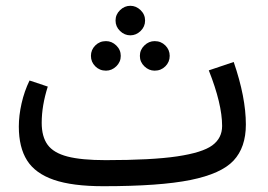

<svg xmlns="http://www.w3.org/2000/svg" viewBox="-20 -629 924 663"><path d="M829 -199Q829 -120 786.5 -74.5Q744 -29 638 -7.5Q532 14 337 14Q230 14 166 -8Q102 -30 73.5 -75Q45 -120 45 -192Q45 -230 54.5 -272Q64 -314 82 -351L145 -330Q124 -264 124 -205Q124 -157 144.5 -129Q165 -101 213 -88.5Q261 -76 345 -76Q504 -76 591.5 -89Q679 -102 713 -127Q747 -152 747 -194Q747 -270 701 -386L787 -415Q829 -293 829 -199ZM379 -558Q379 -579 394.5 -594Q410 -609 430 -609Q450 -609 465.5 -594Q481 -579 481 -558Q481 -537 465.5 -522Q450 -507 430 -507Q410 -507 394.5 -522Q379 -537 379 -558ZM294 -436Q294 -457 309 -472Q324 -487 346 -487Q366 -487 381.5 -472Q397 -457 397 -436Q397 -415 381.5 -400Q366 -385 346 -385Q324 -385 309 -400Q294 -415 294 -436ZM463 -436Q463 -457 478.5 -472Q494 -487 514 -487Q536 -487 551 -472Q566 -457 566 -436Q566 -415 551 -400Q536 -385 514 -385Q494 -385 478.5 -400Q463 -415 463 -436Z"/></svg>

Font: FiraGO
Style: Regular
Weight: 400
Designer: bBox Type
Foundry: bBox Type GmbH
Version: Version 1.001;April 20, 2020;FontCreator 12.0.0.2555 64-bit